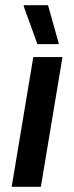

<svg xmlns="http://www.w3.org/2000/svg" viewBox="-20 -720 286 740"><path d="M25 0 108.3 -500H220.8L137.5 0ZM124.2 -550 71.7 -695V-700H165L205.8 -555V-550Z"/></svg>

Font: Familjen Grotesk GF Medium
Style: Italic
Weight: 500
Designer: Anders Wikstroem, Jonas Baeckman, Matilda Gysing, Kristian Moeller
Foundry: Familjen STHML AB
Version: Version 2.000; Beta; Release 4; Build 6